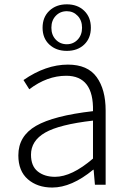

<svg xmlns="http://www.w3.org/2000/svg" viewBox="-20 -841 587 874"><path d="M217.8 12.7Q150.4 12.7 106.9 -24.9Q63.5 -62.5 63.5 -133.8Q63.5 -221.7 144 -268.1Q224.6 -314.5 403.3 -335Q407.2 -496.1 281.2 -496.1Q194.3 -496.1 113.3 -434.6L86.9 -476.6Q188.5 -546.9 289.1 -546.9Q378.9 -546.9 419.9 -490.2Q460.9 -433.6 460.9 -337.9V0H412.1L406.2 -68.4H404.3Q305.7 12.7 217.8 12.7ZM230.5 -36.1Q306.6 -36.1 403.3 -119.1V-292Q250 -274.4 185.5 -237.3Q121.1 -200.2 121.1 -136.7Q121.1 -85 151.9 -60.5Q182.6 -36.1 230.5 -36.1ZM363.3 -638.2Q333 -609.4 284.2 -609.4Q235.4 -609.4 204.6 -638.2Q173.8 -667 173.8 -714.8Q173.8 -762.7 204.6 -792Q235.4 -821.3 284.2 -821.3Q333 -821.3 363.3 -792Q393.6 -762.7 393.6 -714.8Q393.6 -667 363.3 -638.2ZM284.2 -639.6Q313.5 -639.6 333.5 -660.6Q353.5 -681.6 353.5 -714.8Q353.5 -748 333.5 -769Q313.5 -790 284.2 -790Q253.9 -790 233.9 -769Q213.9 -748 213.9 -714.8Q213.9 -681.6 233.9 -660.6Q253.9 -639.6 284.2 -639.6Z"/></svg>

Font: Gen Shin Gothic Light
Style: Regular
Weight: 200
Designer: [Source Han Sans]
Ryoko NISHIZUKA  (kana & ideographs); Paul D. Hunt (Latin, Greek & Cyrillic); Wenlong ZHANG  (bopomofo
Version: Version 1.002.20150607